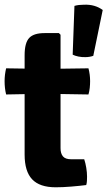

<svg xmlns="http://www.w3.org/2000/svg" viewBox="-24 -790 456 815"><path d="M292 -765Q300.5 -767.5 310.8 -768.8Q321 -770 332 -770Q356.5 -771 376.2 -765.2Q396 -759.5 412 -747.5L372 -553Q365 -550.5 356.2 -549Q347.5 -547.5 339 -547.5Q323.5 -547 308.8 -550Q294 -553 284.5 -558ZM80.5 -555.5Q80.5 -608 99.8 -628.8Q119 -649.5 165 -649.5H226L233 -642.5V-161Q233 -138.5 243.2 -126.2Q253.5 -114 277.5 -114H333.5Q339 -97.5 342.2 -77.8Q345.5 -58 345.5 -40Q345.5 -31.5 345 -22Q344.5 -12.5 342 -4.5Q314.5 -1 278.5 2Q242.5 5 212.5 5Q144.5 5 112.5 -28.8Q80.5 -62.5 80.5 -134ZM351.5 -500Q358.5 -473.5 358.5 -445.5Q358.5 -431.5 357 -417.2Q355.5 -403 351.5 -389L165 -392L2 -389Q-4.5 -415.5 -4.5 -445.5Q-4.5 -472.5 2 -500L169.5 -497.5Z"/></svg>

Font: Signika Light
Style: Bold
Weight: 700
Version: Version 2.003;gftools[0.9.32]